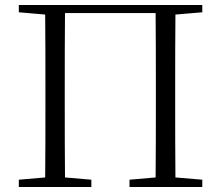

<svg xmlns="http://www.w3.org/2000/svg" viewBox="-20 -745 879 765"><path d="M55 -696 160 -687C161 -590 161 -490 161 -390V-335C161 -235 161 -136 160 -38L55 -29V0H344V-29L239 -38C238 -136 238 -234 238 -335V-390C238 -492 238 -594 239 -693H600C601 -593 601 -492 601 -390V-335C601 -233 601 -136 600 -38L496 -29V0H786V-29L679 -38C678 -137 678 -235 678 -335V-390C678 -490 678 -590 679 -687L786 -696V-725H55Z"/></svg>

Font: Noto Serif HK Light
Style: Regular
Weight: 300
Designer: Ryoko NISHIZUKA 西塚涼子 (kana & ideographs); Frank Grießhammer (Latin, Greek & Cyrillic); Wenlong ZHANG 张文龙 (bopomofo); San
Foundry: Adobe
Version: Version 2.001;hotconv 1.1.0;makeotfexe 2.6.0